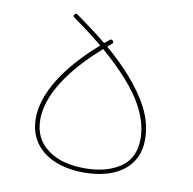

<svg xmlns="http://www.w3.org/2000/svg" viewBox="-70 -658 731 729"><g transform="rotate(10 295.5 -293.5)"><path d="M299.3 1C415.5 1 506.8 -50.8 506.8 -162.1C506.8 -203.1 497.1 -242.7 477.5 -281.2C438.5 -357.4 372.6 -426.8 303.7 -485.4L319.8 -498.5C324.2 -502.4 324.7 -506.3 321.3 -510.7C317.4 -515.1 313.5 -515.6 309.1 -512.2C302.7 -506.8 296.4 -502 290 -496.6C249 -530.3 207 -560.5 171.9 -585.9C167.5 -589.4 163.6 -588.4 160.2 -584C156.7 -579.6 157.7 -575.7 162.1 -572.3C197.3 -547.4 237.3 -518.1 276.9 -484.9C195.3 -413.6 84 -293.9 84 -169.9C84 -58.6 175.3 1 299.3 1ZM101.6 -169.9C101.6 -285.6 209.5 -402.8 290.5 -473.6C324.2 -444.8 356.4 -413.6 387.2 -379.9C447.8 -313 489.3 -238.8 489.3 -162.1C489.3 -112.8 471.7 -75.7 436.5 -51.8C401.4 -27.8 355.5 -15.6 299.3 -15.6C239.3 -15.6 191.4 -28.8 155.8 -55.7C119.6 -82.5 101.6 -120.6 101.6 -169.9Z"/></g></svg>

Font: Mikhak Thin
Style: Regular
Weight: 100
Designer: Amin Abedi
Version: Version 3.2